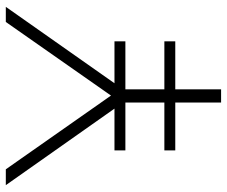

<svg xmlns="http://www.w3.org/2000/svg" viewBox="-80 -700 780 660"><g transform="rotate(-90 310.0 -370.0)"><path d="M287.5 0V-355.5L299 -320.5L3.5 -740H58L322 -363.5H301L564.5 -740H616.5L321.5 -320.5L333 -355.5V0ZM123 -157.5V-195H498V-157.5ZM123 -329V-366.5H498V-329Z"/></g></svg>

Font: Encode Sans SC SemiExpanded ExtraLight
Style: Regular
Weight: 250
Width: 6
Designer: Multiple Designers
Foundry: Impallari Type
Version: Version 3.002